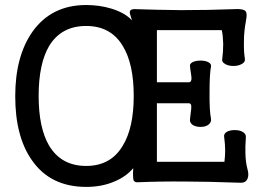

<svg xmlns="http://www.w3.org/2000/svg" viewBox="-20 -731 1040 769"><path d="M325.2 -627Q423.8 -627 471.7 -546.9Q515.6 -475.6 515.6 -346.7Q515.6 -218.8 471.7 -147.5Q423.8 -66.4 325.2 -66.4Q225.6 -66.4 176.8 -147.5Q134.8 -218.8 134.8 -346.7Q134.8 -475.6 176.8 -546.9Q225.6 -627 325.2 -627ZM513.7 -57.6 512.7 -37.1Q512.7 -15.6 514.6 -9.8Q518.6 0 532.2 -1Q622.1 -4.9 722.7 -3.9Q805.7 -3.9 945.3 1Q963.9 1 970.7 -13.7Q978.5 -29.3 970.7 -55.7Q963.9 -80.1 962.9 -117.2Q961.9 -140.6 964.8 -181.6Q965.8 -195.3 951.2 -203.1Q939.5 -210 919.9 -210Q901.4 -210 888.7 -203.1Q875 -195.3 877.9 -181.6Q881.8 -153.3 881.8 -127.9Q881.8 -106.4 878.9 -83H608.4V-295.9V-310.5V-317.4H609.4H736.3Q745.1 -317.4 746.1 -306.6Q747.1 -299.8 743.2 -273.4L741.2 -254.9Q738.3 -240.2 752 -230.5Q764.6 -222.7 783.2 -222.7Q801.8 -222.7 813.5 -230.5Q827.1 -240.2 825.2 -254.9Q818.4 -288.1 819.3 -362.3Q819.3 -436.5 825.2 -464.8Q827.1 -475.6 813.5 -482.4Q801.8 -488.3 783.2 -488.3Q764.6 -488.3 752 -482.4Q738.3 -475.6 741.2 -464.8L742.2 -454.1Q747.1 -424.8 747.1 -416Q746.1 -401.4 736.3 -401.4H608.4V-610.4H868.2Q873 -589.8 874 -555.7Q874 -523.4 870.1 -495.1Q867.2 -482.4 881.8 -474.6Q894.5 -466.8 915 -466.8Q934.6 -466.8 948.2 -474.6Q962.9 -482.4 960.9 -495.1Q956.1 -524.4 957 -563.5Q957 -605.5 964.8 -645.5V-646.5Q970.7 -675.8 964.8 -684.6Q956.1 -697.3 916 -694.3Q814.5 -690.4 706.1 -690.4Q604.5 -691.4 525.4 -694.3Q502.9 -696.3 500 -684.6Q499 -677.7 504.9 -661.1L508.8 -649.4Q480.5 -679.7 426.8 -696.3Q378.9 -710.9 325.2 -710.9Q186.5 -710.9 110.4 -604.5Q41 -505.9 41 -345.7Q41 -184.6 107.4 -89.8Q181.6 17.6 325.2 17.6Q386.7 17.6 435.5 -2.9Q484.4 -22.5 513.7 -57.6ZM608.4 -295.9V-314.5V-310.5V-300.8Z"/></svg>

Font: Gungsuh
Style: Regular
Weight: 400
Version: Version 2.21